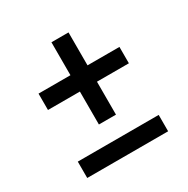

<svg xmlns="http://www.w3.org/2000/svg" viewBox="-136 -698 800 818"><g transform="rotate(-30 263.5 -289.5)"><path d="M221.5 -173V-335H64.5V-415.5H221.5V-577.5H305.5V-415.5H462.5V-335H305.5V-173ZM64.5 -0.5V-81H462.5V-0.5Z"/></g></svg>

Font: Encode Sans SmCnd Md
Style: Regular
Weight: 500
Width: 4
Designer: Multiple Designers
Foundry: Impallari Type
Version: Version 3.002; ttfautohint (v1.8.3) -l 8 -r 50 -G 200 -x 14 